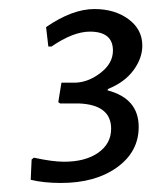

<svg xmlns="http://www.w3.org/2000/svg" viewBox="-20 -725 347 425"><path d="M189 -705Q234 -705 264.5 -682.5Q295 -660 295 -624Q295 -596 275.5 -569.5Q256 -543 219 -528L218 -525Q287 -507 287 -444Q287 -389 239 -354.5Q191 -320 115 -320Q77 -320 48 -327L50 -372L55 -376Q96 -367 122 -367Q169 -367 197.5 -387Q226 -407 226 -440Q226 -493 155 -496H113L109 -499L116 -542H147Q176 -543 203 -564Q230 -585 230 -613Q230 -655 179 -655Q142 -655 94 -622H87L82 -665Q140 -705 189 -705Z"/></svg>

Font: Alegreya Sans
Style: Italic
Weight: 400
Italic angle: -7°
Designer: Juan Pablo del Peral
Foundry: Huerta Tipografica
Version: Version 2.007